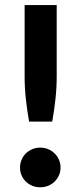

<svg xmlns="http://www.w3.org/2000/svg" viewBox="-20 -746 326 772"><path d="M208 -725.5V-439.5Q208 -394 203.2 -349.5Q198.5 -305 190 -257H97Q88.5 -305 83.8 -349.5Q79 -394 79 -439.5V-725.5ZM60.5 -72.5Q60.5 -89 66.8 -103.8Q73 -118.5 84 -129.2Q95 -140 109.8 -146.2Q124.5 -152.5 142 -152.5Q159 -152.5 173.8 -146.2Q188.5 -140 199.5 -129.2Q210.5 -118.5 217 -103.8Q223.5 -89 223.5 -72.5Q223.5 -55.5 217 -41Q210.5 -26.5 199.5 -15.8Q188.5 -5 173.8 1Q159 7 142 7Q124.5 7 109.8 1Q95 -5 84 -15.8Q73 -26.5 66.8 -41Q60.5 -55.5 60.5 -72.5Z"/></svg>

Font: LatoLatin Heavy
Style: Regular
Weight: 800
Designer: Lukasz Dziedzic with Adam Twardoch and Botio Nikoltchev
Foundry: tyPoland Lukasz Dziedzic
Version: Version 2.015; 2015-08-06; http://www.latofonts.com/